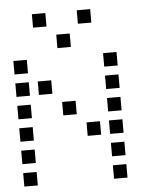

<svg xmlns="http://www.w3.org/2000/svg" viewBox="-54 -826 707 853"><g transform="rotate(-5 300.0 -400.0)"><path d="M121 -780Q120 -780 120 -780Q120 -780 120 -779V-721Q120 -720 120 -720Q120 -720 121 -720H179Q180 -720 180 -720Q180 -720 180 -721V-779Q180 -780 180 -780Q180 -780 179 -780ZM321 -780Q320 -780 320 -780Q320 -780 320 -779V-721Q320 -720 320 -720Q320 -720 321 -720H379Q380 -720 380 -720Q380 -720 380 -721V-779Q380 -780 380 -780Q380 -780 379 -780ZM221 -680Q220 -680 220 -680Q220 -680 220 -679V-621Q220 -620 220 -620Q220 -620 221 -620H279Q280 -620 280 -620Q280 -620 280 -621V-679Q280 -680 280 -680Q280 -680 279 -680ZM21 -580Q20 -580 20 -580Q20 -580 20 -579V-521Q20 -520 20 -520Q20 -520 21 -520H79Q80 -520 80 -520Q80 -520 80 -521V-579Q80 -580 80 -580Q80 -580 79 -580ZM421 -580Q420 -580 420 -580Q420 -580 420 -579V-521Q420 -520 420 -520Q420 -520 421 -520H479Q480 -520 480 -520Q480 -520 480 -521V-579Q480 -580 480 -580Q480 -580 479 -580ZM21 -480Q20 -480 20 -480Q20 -480 20 -479V-421Q20 -420 20 -420Q20 -420 21 -420H79Q80 -420 80 -420Q80 -420 80 -421V-479Q80 -480 80 -480Q80 -480 79 -480ZM121 -480Q120 -480 120 -480Q120 -480 120 -479V-421Q120 -420 120 -420Q120 -420 121 -420H179Q180 -420 180 -420Q180 -420 180 -421V-479Q180 -480 180 -480Q180 -480 179 -480ZM421 -480Q420 -480 420 -480Q420 -480 420 -479V-421Q420 -420 420 -420Q420 -420 421 -420H479Q480 -420 480 -420Q480 -420 480 -421V-479Q480 -480 480 -480Q480 -480 479 -480ZM21 -380Q20 -380 20 -380Q20 -380 20 -379V-321Q20 -320 20 -320Q20 -320 21 -320H79Q80 -320 80 -320Q80 -320 80 -321V-379Q80 -380 80 -380Q80 -380 79 -380ZM221 -380Q220 -380 220 -380Q220 -380 220 -379V-321Q220 -320 220 -320Q220 -320 221 -320H279Q280 -320 280 -320Q280 -320 280 -321V-379Q280 -380 280 -380Q280 -380 279 -380ZM421 -380Q420 -380 420 -380Q420 -380 420 -379V-321Q420 -320 420 -320Q420 -320 421 -320H479Q480 -320 480 -320Q480 -320 480 -321V-379Q480 -380 480 -380Q480 -380 479 -380ZM21 -280Q20 -280 20 -280Q20 -280 20 -279V-221Q20 -220 20 -220Q20 -220 21 -220H79Q80 -220 80 -220Q80 -220 80 -221V-279Q80 -280 80 -280Q80 -280 79 -280ZM321 -280Q320 -280 320 -280Q320 -280 320 -279V-221Q320 -220 320 -220Q320 -220 321 -220H379Q380 -220 380 -220Q380 -220 380 -221V-279Q380 -280 380 -280Q380 -280 379 -280ZM421 -280Q420 -280 420 -280Q420 -280 420 -279V-221Q420 -220 420 -220Q420 -220 421 -220H479Q480 -220 480 -220Q480 -220 480 -221V-279Q480 -280 480 -280Q480 -280 479 -280ZM21 -180Q20 -180 20 -180Q20 -180 20 -179V-121Q20 -120 20 -120Q20 -120 21 -120H79Q80 -120 80 -120Q80 -120 80 -121V-179Q80 -180 80 -180Q80 -180 79 -180ZM421 -180Q420 -180 420 -180Q420 -180 420 -179V-121Q420 -120 420 -120Q420 -120 421 -120H479Q480 -120 480 -120Q480 -120 480 -121V-179Q480 -180 480 -180Q480 -180 479 -180ZM21 -80Q20 -80 20 -80Q20 -80 20 -79V-21Q20 -20 20 -20Q20 -20 21 -20H79Q80 -20 80 -20Q80 -20 80 -21V-79Q80 -80 80 -80Q80 -80 79 -80ZM421 -80Q420 -80 420 -80Q420 -80 420 -79V-21Q420 -20 420 -20Q420 -20 421 -20H479Q480 -20 480 -20Q480 -20 480 -21V-79Q480 -80 480 -80Q480 -80 479 -80Z"/></g></svg>

Font: Doto Medium
Style: Regular
Weight: 500
Monospace: yes
Version: Version 1.000